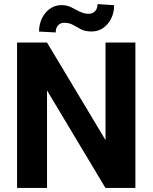

<svg xmlns="http://www.w3.org/2000/svg" viewBox="-20 -919 746 939"><path d="M642.1 -710.9V0H495.6L210 -476.6V0H63.5V-710.9H210L496.1 -233.9V-710.9ZM457 -898.9 538.1 -893.6Q538.1 -840.3 506.8 -802.7Q475.6 -765.1 427.7 -765.1Q396.5 -765.1 376.2 -775.6Q356 -786.1 337.6 -796.9Q319.3 -807.6 293.5 -807.6Q276.4 -807.6 264.4 -795.4Q252.4 -783.2 252.4 -760.3L170.9 -764.6Q170.9 -799.8 185.1 -829.1Q199.2 -858.4 224.1 -876.2Q249 -894 280.8 -894Q307.1 -894 328.4 -883.3Q349.6 -872.6 370.1 -862.1Q390.6 -851.6 415 -851.6Q432.1 -851.6 444.6 -864Q457 -876.5 457 -898.9Z"/></svg>

Font: Vazirmatn UI FD
Style: Bold
Weight: 700
Designer: Saber Rastikerdar
Foundry: Saber Rastikerdar
Version: Version 33.003